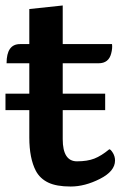

<svg xmlns="http://www.w3.org/2000/svg" viewBox="-21 -666 451 701"><path d="M208 -264V-158Q208 -77 260 -77Q298 -77 323.5 -87Q349 -97 378 -121Q383 -121 391 -108Q399 -95 399 -80Q399 -41 344 -13Q289 15 237 15Q185 15 155 0.5Q125 -14 110 -42Q86 -88 86 -164V-264H-1V-324H86V-435H3Q3 -505 52 -505H86V-633L208 -646V-505H388Q390 -490 385 -471Q376 -435 339 -435H208V-324H363V-264Z"/></svg>

Font: Karma
Style: Bold
Weight: 700
Designer: Joana Correia
Foundry: Indian Type Foundry
Version: Version 1.202;PS 1.0;hotconv 1.0.78;makeotf.lib2.5.61930; tt